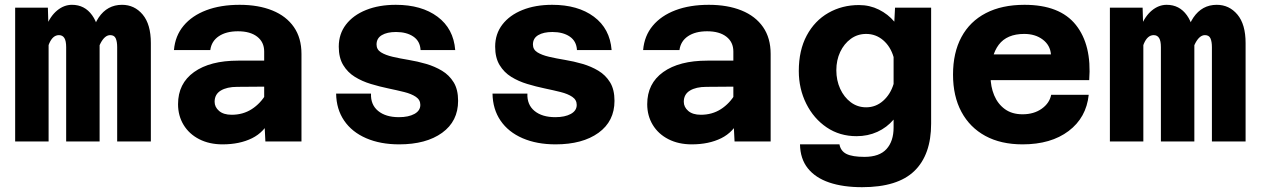

<svg xmlns="http://www.w3.org/2000/svg" viewBox="-20 -588 5240 798"><path d="M467 0V-392Q467 -415 461 -428.5Q455 -442 438 -442Q416 -442 398.5 -409.5Q381 -377 370 -296L360 -371Q354 -462 390 -515Q426 -568 487 -568Q539 -568 573 -527.5Q607 -487 607 -409V0ZM43 0V-556H179L182 -453V0ZM255 0V-392Q255 -418 247.5 -430Q240 -442 225 -442Q199 -442 184 -406Q169 -370 158 -296L159 -377Q155 -435 172 -478Q189 -521 217.5 -544.5Q246 -568 279 -568Q332 -568 363 -524.5Q394 -481 394 -411V0Z M1083 0 1078 -100V-374Q1078 -413 1049 -435.5Q1020 -458 969 -458Q920 -458 889.5 -437.5Q859 -417 854 -380H703Q708 -439 743 -481Q778 -523 837.5 -545.5Q897 -568 976 -568Q1054 -568 1112 -544.5Q1170 -521 1201.5 -475.5Q1233 -430 1233 -364V0ZM905 12Q850 12 808 -9.5Q766 -31 743 -69Q720 -107 720 -155Q720 -241 786.5 -288.5Q853 -336 970 -336H1093V-228L966 -227Q923 -227 897.5 -211.5Q872 -196 872 -165Q872 -143 890.5 -127Q909 -111 943 -111Q990 -111 1026.5 -134.5Q1063 -158 1087 -199L1104 -94Q1079 -39 1027.5 -13.5Q976 12 905 12Z M1639 12Q1561 12 1502 -13.5Q1443 -39 1410.5 -86.5Q1378 -134 1377 -199H1522Q1520 -153 1551.5 -127Q1583 -101 1638 -101Q1678 -101 1702.5 -114.5Q1727 -128 1727 -152Q1727 -173 1708.5 -185.5Q1690 -198 1660 -205.5Q1630 -213 1594 -220.5Q1558 -228 1521.5 -239Q1485 -250 1455 -268.5Q1425 -287 1406.5 -317.5Q1388 -348 1388 -394Q1388 -447 1418 -486Q1448 -525 1501.5 -546.5Q1555 -568 1625 -568Q1732 -568 1798.5 -518.5Q1865 -469 1872 -380H1728Q1726 -417 1698 -436Q1670 -455 1626 -455Q1589 -455 1567 -442Q1545 -429 1545 -403Q1545 -382 1563.5 -370.5Q1582 -359 1612 -352Q1642 -345 1678.5 -339Q1715 -333 1751 -322.5Q1787 -312 1817 -294Q1847 -276 1865.5 -246Q1884 -216 1884 -169Q1884 -84 1817.5 -36Q1751 12 1639 12Z M2289 12Q2211 12 2152 -13.5Q2093 -39 2060.5 -86.5Q2028 -134 2027 -199H2172Q2170 -153 2201.5 -127Q2233 -101 2288 -101Q2328 -101 2352.5 -114.5Q2377 -128 2377 -152Q2377 -173 2358.5 -185.5Q2340 -198 2310 -205.5Q2280 -213 2244 -220.5Q2208 -228 2171.5 -239Q2135 -250 2105 -268.5Q2075 -287 2056.5 -317.5Q2038 -348 2038 -394Q2038 -447 2068 -486Q2098 -525 2151.5 -546.5Q2205 -568 2275 -568Q2382 -568 2448.5 -518.5Q2515 -469 2522 -380H2378Q2376 -417 2348 -436Q2320 -455 2276 -455Q2239 -455 2217 -442Q2195 -429 2195 -403Q2195 -382 2213.5 -370.5Q2232 -359 2262 -352Q2292 -345 2328.5 -339Q2365 -333 2401 -322.5Q2437 -312 2467 -294Q2497 -276 2515.5 -246Q2534 -216 2534 -169Q2534 -84 2467.5 -36Q2401 12 2289 12Z M3033 0 3028 -100V-374Q3028 -413 2999 -435.5Q2970 -458 2919 -458Q2870 -458 2839.5 -437.5Q2809 -417 2804 -380H2653Q2658 -439 2693 -481Q2728 -523 2787.5 -545.5Q2847 -568 2926 -568Q3004 -568 3062 -544.5Q3120 -521 3151.5 -475.5Q3183 -430 3183 -364V0ZM2855 12Q2800 12 2758 -9.5Q2716 -31 2693 -69Q2670 -107 2670 -155Q2670 -241 2736.5 -288.5Q2803 -336 2920 -336H3043V-228L2916 -227Q2873 -227 2847.5 -211.5Q2822 -196 2822 -165Q2822 -143 2840.5 -127Q2859 -111 2893 -111Q2940 -111 2976.5 -134.5Q3013 -158 3037 -199L3054 -94Q3029 -39 2977.5 -13.5Q2926 12 2855 12Z M3697 -498 3700 -556H3850V-74Q3850 55 3780.5 122.5Q3711 190 3563 190Q3484 190 3426.5 170.5Q3369 151 3337.5 111.5Q3306 72 3305 12H3469Q3474 40 3498.5 52Q3523 64 3573 64Q3635 64 3664.5 31.5Q3694 -1 3694 -58V-91Q3666 -58 3626.5 -40Q3587 -22 3540 -22Q3470 -22 3416 -58.5Q3362 -95 3331 -157Q3300 -219 3300 -293Q3300 -379 3333 -440.5Q3366 -502 3423 -534.5Q3480 -567 3550 -567Q3595 -567 3633 -548Q3671 -529 3697 -498ZM3580 -142Q3620 -142 3650.5 -169Q3681 -196 3694 -239V-351Q3681 -395 3650.5 -421Q3620 -447 3580 -447Q3544 -447 3516 -426.5Q3488 -406 3472 -372Q3456 -338 3456 -296Q3456 -254 3472 -219Q3488 -184 3516 -163Q3544 -142 3580 -142Z M4230 12Q4140 12 4075.5 -23Q4011 -58 3976 -123Q3941 -188 3941 -278Q3941 -369 3976 -434Q4011 -499 4077.5 -533.5Q4144 -568 4238 -568Q4385 -568 4451.5 -484.5Q4518 -401 4507 -255H4065L4066 -362H4348Q4345 -400 4314 -423.5Q4283 -447 4237 -447Q4165 -447 4131 -402Q4097 -357 4097 -271Q4097 -228 4112 -192Q4127 -156 4156.5 -134.5Q4186 -113 4230 -113Q4277 -113 4309.5 -136Q4342 -159 4349 -194H4505Q4495 -99 4421.5 -43.5Q4348 12 4230 12Z M5017 0V-392Q5017 -415 5011 -428.5Q5005 -442 4988 -442Q4966 -442 4948.5 -409.5Q4931 -377 4920 -296L4910 -371Q4904 -462 4940 -515Q4976 -568 5037 -568Q5089 -568 5123 -527.5Q5157 -487 5157 -409V0ZM4593 0V-556H4729L4732 -453V0ZM4805 0V-392Q4805 -418 4797.5 -430Q4790 -442 4775 -442Q4749 -442 4734 -406Q4719 -370 4708 -296L4709 -377Q4705 -435 4722 -478Q4739 -521 4767.5 -544.5Q4796 -568 4829 -568Q4882 -568 4913 -524.5Q4944 -481 4944 -411V0Z"/></svg>

Font: Azeret Mono
Style: Bold
Weight: 700
Designer: Martin Vácha
Foundry: Displaay
Version: Version 1.002